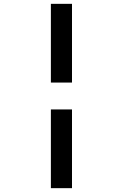

<svg xmlns="http://www.w3.org/2000/svg" viewBox="-20 -810 640 1000"><path d="M245 170H355V-240H245ZM245 -380H355V-790H245Z"/></svg>

Font: CommitMono
Style: Bold
Weight: 700
Monospace: yes
Designer: Eigil Nikolajsen
Foundry: Eigil Nikolajsen
Version: Version 1.143